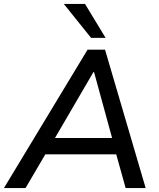

<svg xmlns="http://www.w3.org/2000/svg" viewBox="-50 -958 812 978"><path d="M0 0ZM-30 0 396 -705H485L692 0H590L542 -172H181L80 0ZM426 -591 230 -255H521L429 -591ZM414 -765 275 -938H383L488 -765Z"/></svg>

Font: Winston Medium
Style: Italic
Weight: 500
Italic angle: -9°
Designer: Original fonts by Vernon Adams / Changes by Cristiano Sobral
Foundry: Original fonts by Vernon Adams / Changes by Cristiano Sobral
Version: Version 2.503;July 17, 2020;FontCreator 13.0.0.2655 64-bit